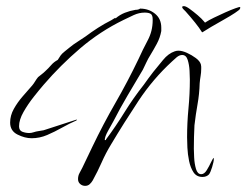

<svg xmlns="http://www.w3.org/2000/svg" viewBox="-20 -564 802 625"><path d="M579 -544Q585 -544 597.5 -535Q610 -526 623.5 -514.5Q637 -503 646 -492Q647 -489 650 -492Q659 -498 676.5 -506.5Q694 -515 713 -523.5Q732 -532 746 -537Q760 -542 761 -541Q763 -540 762 -538Q761 -536 761 -535Q760 -532 745 -522Q730 -512 708.5 -500Q687 -488 667.5 -476.5Q648 -465 639 -459Q637 -459 637 -460Q629 -473 615 -490.5Q601 -508 584 -527Q580 -531 576.5 -534.5Q573 -538 573 -541Q573 -544 579 -544ZM257 41Q248 41 241 35Q234 29 234 19Q234 8 239 -1Q244 -10 248 -18L281 -87Q316 -160 356 -229.5Q396 -299 431 -372Q445 -403 461 -433Q477 -463 477 -498V-501Q477 -515 470.5 -519Q464 -523 451 -523Q433 -523 415.5 -515Q398 -507 382 -499Q306 -462 241.5 -407Q177 -352 122 -288Q109 -273 90 -249Q71 -225 56.5 -199.5Q42 -174 42 -153Q42 -139 53 -135Q64 -131 75 -131Q82 -131 89.5 -133.5Q97 -136 104 -137Q108 -138 113 -138.5Q118 -139 122 -140L230 -175V-173H229V-172Q206 -162 182 -148.5Q158 -135 133.5 -124.5Q109 -114 83 -114Q61 -114 37 -126Q13 -138 13 -165Q13 -188 25 -209.5Q37 -231 54 -250.5Q71 -270 85 -286Q90 -292 94.5 -299.5Q99 -307 104 -313Q110 -318 116 -322.5Q122 -327 127 -332Q138 -342 146.5 -352Q155 -362 168 -369L177 -383Q181 -389 190.5 -396.5Q200 -404 206 -409Q218 -419 231.5 -427.5Q245 -436 258 -445Q278 -460 299 -473.5Q320 -487 342 -498Q345 -500 348.5 -502Q352 -504 355 -506L356 -504Q370 -516 386.5 -522.5Q403 -529 421 -532Q431 -532 436 -536Q464 -536 484.5 -519.5Q505 -503 505 -474V-463Q501 -441 490.5 -421.5Q480 -402 469 -384Q462 -373 456.5 -361Q451 -349 445 -337Q420 -295 395.5 -253.5Q371 -212 349 -169Q343 -158 332 -138.5Q321 -119 321 -108H325V-110Q357 -153 385.5 -199Q414 -245 448 -288Q456 -299 463.5 -309.5Q471 -320 479 -330Q493 -347 510.5 -368.5Q528 -390 549 -397Q552 -398 555 -398.5Q558 -399 561 -399Q573 -399 588.5 -392Q604 -385 617.5 -375Q631 -365 634 -354Q635 -350 635 -347Q635 -344 635 -340Q635 -328 633 -316.5Q631 -305 630 -293Q629 -258 623 -224.5Q617 -191 613 -156Q612 -137 611.5 -118Q611 -99 611 -80Q611 -72 612 -51.5Q613 -31 618 -14Q623 3 635 3Q645 3 653 -10Q661 -23 667 -36Q673 -49 676 -50V-46Q676 -38 670.5 -20Q665 -2 660 4Q652 12 639 12Q620 12 610 -3Q600 -18 595.5 -40Q591 -62 590 -83.5Q589 -105 589 -117Q589 -164 593.5 -211Q598 -258 598 -305Q598 -315 597 -334Q596 -353 591 -369Q586 -385 573 -385Q564 -385 555 -377.5Q546 -370 540 -364Q478 -307 431 -236Q384 -165 341 -93Q324 -65 311 -35.5Q298 -6 282 23Q278 30 272 35.5Q266 41 257 41Z"/></svg>

Font: Qwitcher Grypen
Style: Regular
Weight: 400
Designer: Robert E. Leuschke
Foundry: Robert E. Leuschke
Version: Version 1.100; ttfautohint (v1.8.3)